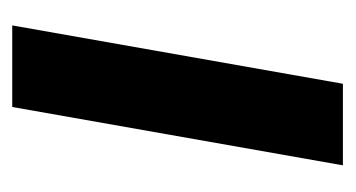

<svg xmlns="http://www.w3.org/2000/svg" viewBox="-150 -416 567 306"><g transform="rotate(-90 133.0 -263.5)"><path d="M22 0 115 -527H245L152 0Z"/></g></svg>

Font: Archivo SemiExpanded SemiBold
Style: Italic
Weight: 600
Width: 6
Italic angle: -10°
Designer: Hector Gatti
Foundry: Omnibus-Type
Version: Version 2.001